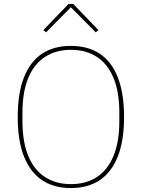

<svg xmlns="http://www.w3.org/2000/svg" viewBox="-20 -943 720 975"><path d="M340 12Q253 12 193 -28.5Q133 -69 101.5 -149Q70 -229 70 -349Q70 -469 101.5 -549.5Q133 -630 193 -670Q253 -710 340 -710Q427 -710 487 -670Q547 -630 578.5 -549.5Q610 -469 610 -349Q610 -229 578.5 -149Q547 -69 487 -28.5Q427 12 340 12ZM340 -8Q417 -8 472 -44Q527 -80 556.5 -151.5Q586 -223 586 -328V-370Q586 -476 556.5 -547Q527 -618 472 -654Q417 -690 340 -690Q264 -690 208.5 -654Q153 -618 123.5 -547Q94 -476 94 -370V-328Q94 -223 123.5 -151.5Q153 -80 208.5 -44Q264 -8 340 -8ZM328 -923H352L480 -790L466 -779L340 -906L214 -779L200 -790Z"/></svg>

Font: IBM Plex Sans Thin
Style: Regular
Weight: 250
Designer: Mike Abbink, Paul van der Laan, Pieter van Rosmalen
Foundry: Bold Monday
Version: Version 3.201